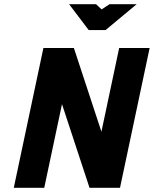

<svg xmlns="http://www.w3.org/2000/svg" viewBox="-20 -900 737 920"><path d="M188 -670 46 0H192L277 -401L409 0H555L697 -670H551L466 -269L334 -670ZM311 -880 405 -756H486L635 -880H505L467 -855L440 -880Z"/></svg>

Font: LT Wave Mono Black
Style: Italic
Weight: 900
Designer: Daniel Lyons
Version: Version 2.5 (Glyphs App)